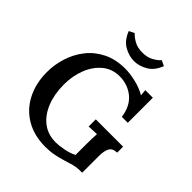

<svg xmlns="http://www.w3.org/2000/svg" viewBox="-250 -1082 1256 1256"><g transform="rotate(45 378.0 -454.0)"><path d="M380 16Q274 16 197.5 -29.5Q121 -75 80.5 -155.5Q40 -236 40 -338Q40 -407 61.5 -474.5Q83 -542 126 -596.5Q169 -651 234.5 -683.5Q300 -716 387 -716Q431 -716 486.5 -703Q542 -690 583 -665L579 -709H649V-477H594Q582 -564 528 -609Q474 -654 398 -655Q328 -655 278.5 -614Q229 -573 202.5 -505.5Q176 -438 176 -359Q176 -271 203.5 -201.5Q231 -132 282 -92.5Q333 -53 405 -53Q437 -53 481 -61.5Q525 -70 556 -87V-190Q556 -216 557 -241Q558 -266 559 -282Q542 -281 520 -280.5Q498 -280 485 -279V-345H738V-290Q697 -289 683 -263Q669 -237 669 -192V-35H644Q619 -35 590.5 -27.5Q562 -20 528 -9Q497 1 459 8.5Q421 16 380 16ZM392 -791Q344 -791 298.5 -817.5Q253 -844 229 -906L266 -924Q285 -903 316 -886Q347 -869 392 -869Q436 -869 467 -886Q498 -903 517 -924L554 -906Q530 -844 484.5 -817.5Q439 -791 392 -791Z"/></g></svg>

Font: Lora SemiBold
Style: Regular
Weight: 600
Designer: Olga Karpushina, Alexei Vanyashin (Cyrillic)
Foundry: Cyreal
Version: Version 3.011; ttfautohint (v1.8.4.7-5d5b)